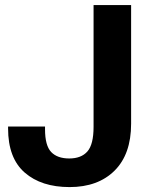

<svg xmlns="http://www.w3.org/2000/svg" viewBox="-20 -731 613 765"><path d="M12.2 -219Q12.2 -101.1 78.5 -43.3Q144.8 14.4 257.3 14.4Q370.4 14.4 436.4 -51Q502.4 -116.5 502.4 -238V-710.9H352.8V-225.3Q352.8 -155.3 328.1 -127.4Q303.5 -99.6 255.9 -99.6Q208.5 -99.6 184 -125.2Q159.4 -150.9 159.4 -216.1V-226.8H12.2Z"/></svg>

Font: Roboto Flex
Style: Regular
Weight: 400
Designer: Berlow after Robertson
Foundry: Google
Version: Version 3.200;gftools[0.9.32]